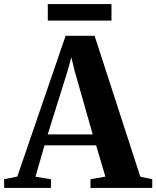

<svg xmlns="http://www.w3.org/2000/svg" viewBox="-52 -922 767 942"><path d="M33 -56 270 -746.5H412L636.5 -55L695 -42.5V0H392V-42.5L465 -55.5L419.5 -209H166.5L122 -55L198 -42.5V0H-31.5L-32 -42.5ZM403 -262.5 314.5 -573 298 -641 279 -572 182 -262.5ZM495 -902V-821H182.5V-902Z"/></svg>

Font: Merriweather 72pt
Style: Bold
Weight: 700
Version: Version 2.100